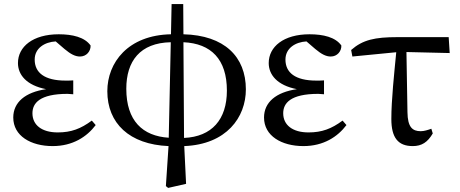

<svg xmlns="http://www.w3.org/2000/svg" viewBox="-20 -702 2253 941"><path d="M430 -111C376 -71 329 -53 263 -53C185 -53 139 -89 139 -147C139 -196 174 -242 311 -242C316 -242 326 -241 339 -240V-308C329 -307 311 -307 301 -307C198 -307 150 -346 150 -410C150 -466 199 -496 253 -499L296 -462C327 -436 349 -425 372 -425C404 -425 425 -451 424 -479C395 -520 335 -534 268 -534C141 -534 68 -473 68 -393C68 -336 109 -284 206 -265C104 -250 45 -201 45 -126C45 -36 131 14 238 14C337 14 406 -32 449 -89Z M879 -495C1015 -489 1092 -411 1092 -258C1092 -116 1018 -32 882 -26ZM807 -27C679 -35 599 -110 599 -267C599 -402 666 -492 817 -495ZM878 -682H821L818 -534C607 -530 506 -395 506 -255C506 -98 614 6 806 14L793 210L804 219L892 199L883 14C1090 6 1185 -127 1185 -264C1185 -424 1080 -529 879 -534Z M1659 -111C1605 -71 1558 -53 1492 -53C1414 -53 1368 -89 1368 -147C1368 -196 1403 -242 1540 -242C1545 -242 1555 -241 1568 -240V-308C1558 -307 1540 -307 1530 -307C1427 -307 1379 -346 1379 -410C1379 -466 1428 -496 1482 -499L1525 -462C1556 -436 1578 -425 1601 -425C1633 -425 1654 -451 1653 -479C1624 -520 1564 -534 1497 -534C1370 -534 1297 -473 1297 -393C1297 -336 1338 -284 1435 -265C1333 -250 1274 -201 1274 -126C1274 -36 1360 14 1467 14C1566 14 1635 -32 1678 -89Z M1972 -447 2184 -442 2179 -520H1928C1817 -520 1758 -507 1701 -457L1707 -425L1922 -446C1912 -342 1898 -213 1898 -119C1898 -27 1931 14 2003 14C2047 14 2076 -5 2101 -48L2094 -71C2077 -65 2059 -59 2042 -59C2001 -59 1978 -79 1977 -152Z"/></svg>

Font: Noto Serif CJK JP Medium
Style: Regular
Weight: 500
Designer: Ryoko NISHIZUKA 西塚涼子 (kana & ideographs); Frank Grießhammer (Latin, Greek & Cyrillic); Wenlong ZHANG 张文龙 (bopomofo); San
Foundry: Adobe Systems Incorporated
Version: Version 1.000;PS 1;hotconv 16.6.53;makeotf.lib2.5.65590